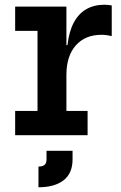

<svg xmlns="http://www.w3.org/2000/svg" viewBox="-20 -571 509 811"><path d="M260.5 -102.5H350V0H44V-102.5H138.5V-440.5H44V-543H260.5ZM452 -418.5Q442 -421 431 -422.5Q420 -424 408.5 -424Q340 -424 300.2 -379.2Q260.5 -334.5 260.5 -254L237 -380.5H265Q271.5 -437.5 291.5 -475.2Q311.5 -513 344.2 -532Q377 -551 421 -551Q429 -551 436.5 -550.2Q444 -549.5 452 -548ZM176.5 66H286.5V102Q286.5 161 248.5 190.5Q210.5 220 142.5 220V132.5Q160 132.5 168.2 125.5Q176.5 118.5 176.5 102Z"/></svg>

Font: Hepta Slab SemiBold
Style: Regular
Weight: 600
Designer: Michael LaGattuta
Foundry: Michael LaGattuta
Version: Version 1.102